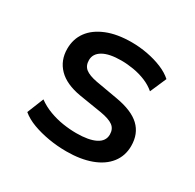

<svg xmlns="http://www.w3.org/2000/svg" viewBox="-119 -637 790 777"><g transform="rotate(30 276.0 -248.5)"><path d="M278 9Q235 9 194.5 2Q154 -5 120 -17.5Q86 -30 62 -50L93 -127Q119 -108 150 -96.5Q181 -85 213 -80Q245 -75 276 -75Q334 -75 365.5 -91Q397 -107 397 -138Q397 -164 379 -177.5Q361 -191 320 -198L214 -215Q144 -227 109 -263Q74 -299 74 -353Q74 -399 99 -433Q124 -467 172 -486.5Q220 -506 288 -506Q325 -506 362 -499Q399 -492 430.5 -479Q462 -466 483 -447L450 -371Q429 -389 402 -400Q375 -411 345.5 -416Q316 -421 288 -421Q232 -421 202.5 -404Q173 -387 173 -357Q173 -331 190 -317.5Q207 -304 244 -297L347 -279Q423 -266 459 -232Q495 -198 495 -141Q495 -95 468.5 -61Q442 -27 393 -9Q344 9 278 9Z"/></g></svg>

Font: Nunito Sans 8pt SemiBold
Style: Regular
Weight: 600
Version: Version 3.101;gftools[0.9.27]